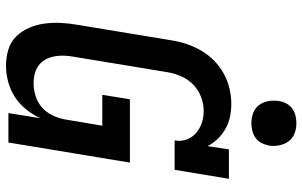

<svg xmlns="http://www.w3.org/2000/svg" viewBox="-204 -796 1008 640"><g transform="rotate(90 300.0 -476.0)"><path d="M199 8Q171 8 145 0Q119 -8 101 -26.5Q83 -45 72.5 -69.5Q62 -94 58.5 -121Q55 -148 56.5 -176Q58 -204 63 -232L115 -547Q119 -572 127.5 -596.5Q136 -621 149.5 -644Q163 -667 183 -686.5Q203 -706 226.5 -718.5Q250 -731 275.5 -737Q301 -743 326 -743Q349 -743 370 -738.5Q391 -734 409.5 -723.5Q428 -713 442.5 -698Q457 -683 467 -664L478 -735H576L546 -554H448Q452 -575 445 -594Q438 -613 423.5 -625.5Q409 -638 390 -644.5Q371 -651 350 -651Q327 -651 304 -642.5Q281 -634 263 -617Q245 -600 235 -577.5Q225 -555 221 -532L169 -217Q166 -201 165.5 -184.5Q165 -168 168 -152.5Q171 -137 178.5 -123.5Q186 -110 198 -101Q210 -92 225.5 -88Q241 -84 257 -84Q278 -84 299.5 -90.5Q321 -97 338 -112Q355 -127 364.5 -147Q374 -167 378 -188L399 -313H296L311 -405H522L455 0H357L374 -106Q362 -81 344.5 -59Q327 -37 303 -21.5Q279 -6 252 1Q225 8 199 8ZM390 -810Q372 -810 355.5 -816.5Q339 -823 329.5 -836.5Q320 -850 317 -867.5Q314 -885 317 -903Q319 -916 325.5 -927.5Q332 -939 342.5 -946.5Q353 -954 365.5 -957Q378 -960 391 -960Q409 -960 425.5 -953.5Q442 -947 451.5 -933.5Q461 -920 464.5 -902.5Q468 -885 465 -867Q462 -854 456 -842.5Q450 -831 439 -823.5Q428 -816 415.5 -813Q403 -810 390 -810Z"/></g></svg>

Font: Iosevka Etoile Semibold
Style: Italic
Weight: 600
Italic angle: -9°
Designer: Belleve Invis
Foundry: Belleve Invis
Version: Version 22.1.2; ttfautohint (v1.8.4)